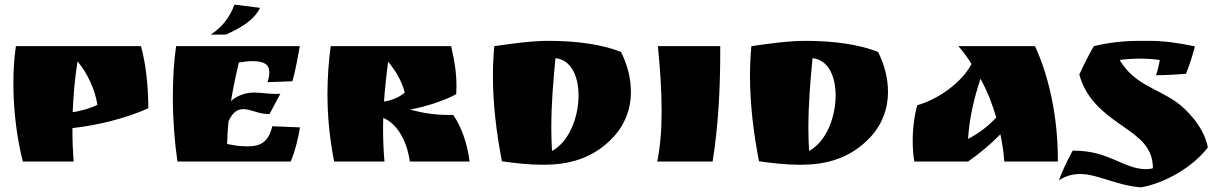

<svg xmlns="http://www.w3.org/2000/svg" viewBox="-20 -700 5258 832"><path d="M294 -145C405 -157 527 -188 623 -231C621 -346 612 -419 591 -500H49C41 -448 38 -393 38 -338C38 -218 54 -97 79 0H299C296 -41 294 -83 294 -125C294 -132 294 -138 294 -145ZM295 -214C298 -287 304 -360 316 -434C357 -386 392 -313 402 -246C379 -233 328 -218 295 -214Z M743 -500C733 -429 729 -354 729 -280C729 -179 737 -81 749 0H1240C1259 -47 1270 -90 1280 -148L1160 -153C1144 -85 1109 -66 1055 -66H1046C1019 -66 995 -70 964 -76C965 -108 967 -141 970 -174C989 -216 1010 -227 1035 -227C1066 -227 1102 -206 1139 -206H1148L1195 -294C1188 -293 1181 -293 1174 -293C1143 -293 1110 -299 1080 -299C1045 -299 1007 -286 981 -262C990 -318 1002 -374 1015 -429C1037 -433 1057 -435 1075 -435C1122 -435 1147 -422 1147 -387C1147 -375 1145 -361 1139 -344C1180 -345 1205 -346 1247 -348C1259 -387 1272 -459 1279 -500ZM996 -680C976 -626 944 -583 893 -550H959C1019 -578 1078 -608 1107 -666Z M1757 -225C1832 -240 1901 -262 1957 -292C1957 -304 1958 -315 1958 -326C1958 -383 1951 -430 1935 -500H1413C1404 -432 1399 -362 1399 -293C1399 -194 1409 -95 1428 0H1646C1642 -47 1640 -93 1640 -140C1640 -156 1640 -172 1641 -189C1699 -165 1743 -93 1756 0H2015C2004 -84 1978 -152 1944 -202H1923C1867 -202 1817 -209 1757 -225ZM1662 -433C1697 -389 1719 -353 1734 -299C1710 -278 1678 -265 1644 -260C1648 -316 1654 -374 1662 -433Z M2122 -500C2118 -454 2116 -416 2116 -372C2116 -249 2131 -125 2155 -1C2215 7 2269 14 2334 14C2438 14 2547 -9 2637 -105C2690 -162 2714 -230 2714 -301C2714 -360 2699 -419 2671 -475C2593 -506 2485 -523 2357 -523C2284 -523 2206 -512 2122 -500ZM2387 -448C2455 -441 2487 -370 2487 -286C2487 -193 2447 -86 2372 -46C2370 -80 2369 -113 2369 -145C2369 -254 2378 -354 2387 -448Z M2831 -500C2840 -406 2847 -312 2847 -222C2847 -143 2842 -68 2828 0H3068C3093 -158 3101 -316 3101 -473V-500Z M3236 -500C3232 -454 3230 -416 3230 -372C3230 -249 3245 -125 3269 -1C3329 7 3383 14 3448 14C3552 14 3661 -9 3751 -105C3804 -162 3828 -230 3828 -301C3828 -360 3813 -419 3785 -475C3707 -506 3599 -523 3471 -523C3398 -523 3320 -512 3236 -500ZM3501 -448C3569 -441 3601 -370 3601 -286C3601 -193 3561 -86 3486 -46C3484 -80 3483 -113 3483 -145C3483 -254 3492 -354 3501 -448Z M4133 -500C4154 -476 4173 -450 4190 -423C4150 -345 4049 -271 3955 -244C3943 -203 3935 -147 3935 -90C3935 -60 3937 -29 3942 0H4175C4225 -35 4273 -75 4315 -118C4323 -80 4329 -41 4332 0H4564V-8C4564 -186 4529 -361 4465 -500ZM4297 -191C4263 -153 4218 -120 4175 -98C4180 -181 4198 -267 4229 -359C4258 -305 4280 -250 4297 -191Z M5158 -499C5084 -515 5019 -523 4961 -523H4917C4848 -523 4782 -515 4720 -500C4702 -470 4674 -415 4657 -377C4686 -271 4761 -212 4833 -162L4850 -150C4913 -106 4976 -63 4976 29C4966 32 4954 33 4944 33C4849 32 4785 -47 4636 -47H4628C4605 -4 4584 38 4569 81C4601 61 4630 54 4660 54C4737 54 4814 103 4925 112C5036 91 5151 21 5214 -61C5198 -150 5120 -229 5073 -261C4984 -321 4893 -337 4832 -440C4861 -444 4892 -446 4920 -446C4949 -446 4979 -444 5006 -440C5002 -419 4997 -395 4989 -374C5031 -374 5077 -377 5119 -380C5133 -413 5149 -463 5158 -499Z"/></svg>

Font: Ruslan Display
Style: Regular
Weight: 400
Designer: Denis Masharov, Vladimir Rabdu
Foundry: Denis Masharov, Vladimir Rabdu
Version: Version 1.001